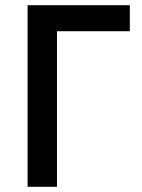

<svg xmlns="http://www.w3.org/2000/svg" viewBox="-20 -718 545 738"><path d="M86 -698H479V-598H199V0H86Z"/></svg>

Font: IBMPlexSans-Medium
Style: Regular
Weight: 500
Designer: Mike Abbink, Paul van der Laan, Pieter van Rosmalen
Foundry: Bold Monday
Version: Version 3.1